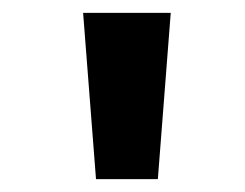

<svg xmlns="http://www.w3.org/2000/svg" viewBox="-20 -749 380 298"><path d="M129 -471 109 -729H245L225 -471Z"/></svg>

Font: Noto Sans Bengali UI
Style: Bold
Weight: 700
Designer: Jelle Bosma - Monotype Design Team
Foundry: Monotype Imaging Inc.
Version: Version 2.003; ttfautohint (v1.8.4.7-5d5b)